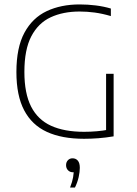

<svg xmlns="http://www.w3.org/2000/svg" viewBox="-20 -622 616 866"><path d="M359 4Q259.5 4 191.8 -27Q124 -58 89 -124.5Q54 -191 54 -297Q54 -407.5 90.2 -474.5Q126.5 -541.5 190.8 -571.8Q255 -602 339 -602Q376 -602 412 -597.5Q448 -593 480 -583.5V-549.5Q440.5 -561 406.5 -565.5Q372.5 -570 339 -570Q264.5 -570 208.5 -544Q152.5 -518 121.2 -458.2Q90 -398.5 90 -297.5Q90 -201 120.2 -141.5Q150.5 -82 210.2 -54.8Q270 -27.5 359 -27.5Q388 -27.5 417 -30Q446 -32.5 470.5 -37.5L458.5 -21V-289H492.5V-7Q456.5 -1 423.5 1.5Q390.5 4 359 4ZM296 224Q306.5 197 309.8 177Q313 157 313 139L315 155H309Q295.5 155 286.8 146Q278 137 278 123Q278 109.5 286.2 100.8Q294.5 92 307 92Q322 92 331 102.5Q340 113 340 135Q340 153 334.8 176.8Q329.5 200.5 318 224Z"/></svg>

Font: Encode Sans SC Condensed Thin Thin
Style: Regular
Weight: 250
Version: Version 3.002